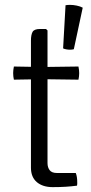

<svg xmlns="http://www.w3.org/2000/svg" viewBox="-20 -764 375 788"><path d="M249 -742.5Q257.5 -744 267.5 -744Q280.5 -744 295 -741Q309.5 -738 319.5 -732.5L283 -562Q276.5 -560 267 -560Q260 -560 251.8 -561.5Q243.5 -563 239 -565.5ZM107 -597Q107 -620.5 113.5 -632.8Q120 -645 144 -645H169L175 -639V-95Q175 -77 183.8 -65.5Q192.5 -54 214 -54H291Q297 -39 297 -16Q297 -12.5 297 -8.8Q297 -5 296 -2Q273 1 249.2 2.5Q225.5 4 196 4Q155.5 4 131.2 -16.5Q107 -37 107 -76ZM302 -491Q305 -476 305 -464Q305 -450.5 302 -437L153 -439L37 -437Q34 -450.5 34 -464Q34 -476 37 -491L152 -489Z"/></svg>

Font: Signika Negative Light Light
Style: Regular
Weight: 300
Version: Version 2.001